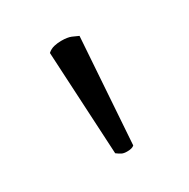

<svg xmlns="http://www.w3.org/2000/svg" viewBox="-92 -794 502 511"><g transform="rotate(-30 159.5 -538.5)"><path d="M161 -367Q151 -367 145 -370Q139 -373 131 -379L114 -697Q123 -705 134 -707.5Q145 -710 156 -710Q175 -710 186 -705.5Q197 -701 205 -697L183 -373Q177 -367 161 -367Z"/></g></svg>

Font: Asar
Style: Regular
Weight: 400
Designer: Eben Sorkin
Foundry: Eben Sorkin, Pria Ravichandran
Version: Version 1.003; ttfautohint (v1.3) -l 8 -r 50 -G 0 -x 0 -H 45